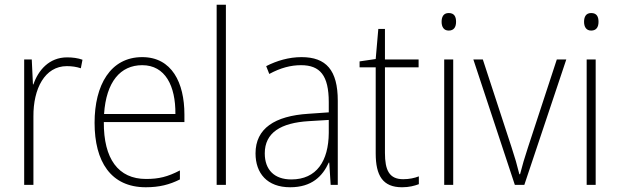

<svg xmlns="http://www.w3.org/2000/svg" viewBox="-20 -780 2616 810"><path d="M263 -538C187 -538 141 -483 121 -424H119L114 -529H82V0H121V-288C120 -406 169 -501 262 -501C284 -501 303 -498 321 -492L328 -528C309 -535 286 -538 263 -538Z M580 -539C446 -539 379 -421 379 -262C379 -99 447 10 595 10C652 10 695 -1 739 -23V-61C687 -34 650 -25 596 -25C479 -25 417 -110 418 -265H758V-297C758 -431 705 -539 580 -539ZM580 -505C677 -505 721 -418 720 -299H419C428 -435 488 -505 580 -505Z M933 0V-760H894V0Z M1252 -539C1199 -539 1148 -524 1103 -501L1116 -468C1164 -494 1207 -505 1250 -505C1330 -505 1367 -462 1367 -349V-306L1281 -300C1139 -291 1058 -238 1058 -133C1058 -49 1107 10 1204 10C1296 10 1341 -37 1367 -94H1369L1375 0H1405V-355C1405 -484 1356 -539 1252 -539ZM1284 -269 1367 -274V-219C1366 -101 1316 -23 1209 -23C1138 -23 1097 -63 1097 -133C1097 -220 1164 -262 1284 -269Z M1681 -24C1622 -24 1604 -62 1604 -135V-496H1746V-529H1604V-658H1576L1565 -531L1497 -521V-496H1565V-133C1565 -39 1595 10 1676 10C1706 10 1728 4 1747 -3V-36C1729 -29 1707 -24 1681 -24Z M1873 -725C1851 -725 1843 -709 1843 -688C1843 -667 1852 -651 1873 -651C1895 -651 1904 -666 1904 -688C1904 -709 1897 -725 1873 -725ZM1892 -529H1854V0H1892Z M2152 0H2192L2369 -529H2329L2207 -157C2193 -115 2183 -80 2174 -45H2171C2162 -82 2152 -117 2138 -159L2017 -529H1977Z M2474 -725C2452 -725 2444 -709 2444 -688C2444 -667 2453 -651 2474 -651C2496 -651 2505 -666 2505 -688C2505 -709 2498 -725 2474 -725ZM2493 -529H2455V0H2493Z"/></svg>

Font: Noto Sans Myanmar SemiCondensed ExtraLight
Style: Regular
Weight: 200
Width: 4
Designer: Monotype Design Team
Foundry: Monotype Imaging Inc.
Version: Version 2.107